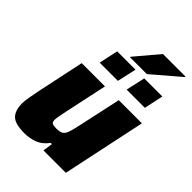

<svg xmlns="http://www.w3.org/2000/svg" viewBox="-254 -986 1103 1103"><g transform="rotate(45 297.5 -434.5)"><path d="M159 8Q81 8 54 -20Q27 -48 27 -104Q27 -124 32.5 -156Q38 -188 45 -222L106 -510H295L239 -248Q234 -224 230 -202.5Q226 -181 226 -171Q226 -151 235.5 -146Q245 -141 267 -141Q296 -141 310 -149Q324 -157 332 -179Q340 -201 349 -243L407 -510H595L487 0H305L314 -60H304Q275 -20 236 -6Q197 8 159 8ZM396 -585 422 -702H569L544 -585ZM177 -585 202 -702H351L325 -585ZM278 -730 279 -735 399 -877H582L581 -872L415 -730Z"/></g></svg>

Font: Saira ExtraBold
Style: Italic
Weight: 800
Italic angle: -12°
Designer: Hector Gatti with collaboration of the Omnibus-Type team
Foundry: Omnibus-Type
Version: Version 1.100; ttfautohint (v1.8.3)